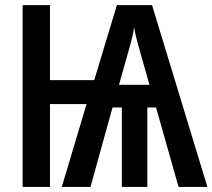

<svg xmlns="http://www.w3.org/2000/svg" viewBox="-20 -734 834 754"><path d="M577.1 -713.9 794.4 0H681.2L592.8 -312H558.6V0H458.5V-312H421.9L335.4 0H222.7L319.8 -325.2H176.3V0H68.8V-713.9H176.3V-419.4H350.1L439 -713.9ZM506.8 -627.4Q503.9 -608.4 500 -591.1Q496.1 -573.7 491.7 -558.1L447.3 -400.9H566.9L522 -559.6Q517.6 -574.7 513.7 -591.6Q509.8 -608.4 506.8 -627.4Z"/></svg>

Font: Open Sans Condensed SemiBold
Style: Regular
Weight: 600
Width: 3
Designer: Monotype Design Team
Foundry: Monotype Imaging Inc.
Version: Version 3.000; ttfautohint (v1.8.4)